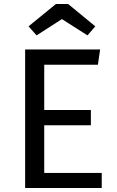

<svg xmlns="http://www.w3.org/2000/svg" viewBox="-20 -935 580 955"><path d="M200 -613V-388H432V-312H200V-75H486V0H105V-689H478L467 -613ZM162 -759 122 -804 258 -915H319L454 -804L415 -759L288 -840Z"/></svg>

Font: Feura Sans
Style: Regular
Weight: 400
Designer: Carrois Corporate & Edenspiekermann
Foundry: Carrois Corporate GbR & Edenspiekermann AG
Version: Version 1.001